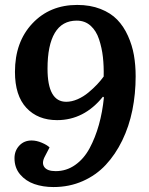

<svg xmlns="http://www.w3.org/2000/svg" viewBox="-20 -588 607 783"><path d="M198.2 174.8Q262.7 174.8 317.4 150.6Q372.1 126.5 411.4 84.2Q450.7 42 478.5 -15.1Q506.3 -72.3 519.8 -138.7Q533.2 -205.1 533.2 -276.9Q533.2 -322.8 526.1 -363.3Q519 -403.8 501.7 -442.1Q484.4 -480.5 458 -507.8Q431.6 -535.2 389.9 -551.5Q348.1 -567.9 294.9 -567.9Q183.1 -567.9 112.1 -492.4Q41 -417 41 -294.9Q41 -198.2 87.6 -148.2Q134.3 -98.1 212.9 -98.1Q322.8 -98.1 399.9 -193.8L403.8 -190.9Q397.9 -131.3 383.3 -79.1Q368.7 -26.9 345.5 16.4Q322.3 59.6 286.6 84.7Q251 109.9 207 109.9Q172.4 109.9 160.6 93Q148.9 76.2 163.1 49.8L182.1 13.2Q172.4 3.4 150.6 -5.9Q128.9 -15.1 108.9 -15.1Q78.1 -15.1 58.6 5.9Q39.1 26.9 39.1 57.1Q39.1 96.2 62 123.3Q85 150.4 120.1 162.6Q155.3 174.8 198.2 174.8ZM173.8 -308.1Q173.8 -403.8 203.6 -453.9Q233.4 -503.9 293 -503.9Q326.2 -503.9 349.4 -483.2Q372.6 -462.4 384 -427.5Q395.5 -392.6 399.7 -355.2Q403.8 -317.9 402.8 -275.9Q391.6 -260.3 376.2 -243.9Q360.8 -227.5 340.6 -210.7Q320.3 -193.8 296.4 -183.3Q272.5 -172.9 250 -172.9Q173.8 -172.9 173.8 -308.1Z"/></svg>

Font: Literata Book
Style: Bold Italic
Weight: 700
Italic angle: -3°
Designer: Latin by Veronika Burian and Jose Scaglione. Greek by Irene Vlachou. Cyrillic by Vera Evstafieva
Foundry: TypeTogether
Version: Version 1.003;PS 001.003;hotconv 1.0.88;makeotf.lib2.5.64775